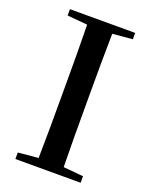

<svg xmlns="http://www.w3.org/2000/svg" viewBox="-139 -810 695 885"><g transform="rotate(20 208.5 -367.5)"><path d="M48 -704 147 -695C149 -595 149 -495 149 -393V-342C149 -241 149 -140 147 -41L48 -32V0H368V-32L270 -41C268 -141 268 -242 268 -343V-393C268 -494 268 -596 270 -695L368 -704V-735H48Z"/></g></svg>

Font: Noto Serif CJK KR SemiBold
Style: Regular
Weight: 600
Designer: Ryoko NISHIZUKA 西塚涼子 (kana & ideographs); Frank Grießhammer (Latin, Greek & Cyrillic); Wenlong ZHANG 张文龙 (bopomofo); San
Foundry: Adobe
Version: Version 2.001;hotconv 1.1.0;makeotfexe 2.6.0